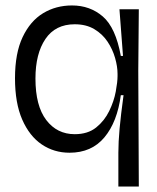

<svg xmlns="http://www.w3.org/2000/svg" viewBox="-20 -547 577 704"><path d="M414 137V13Q414 -26 418.5 -75.5Q423 -125 433 -198H423Q410 -100 363 -43.5Q316 13 235 13Q178 13 133 -17.5Q88 -48 61.5 -108.5Q35 -169 35 -260Q35 -352 63 -411Q91 -470 138 -498.5Q185 -527 244 -527Q310 -527 357 -486.5Q404 -446 423 -342H431L418 -513H489L487 -288L489 137ZM254 -55Q302 -55 332.5 -79.5Q363 -104 380.5 -140Q398 -176 404.5 -211.5Q411 -247 411 -268V-276Q411 -303 402 -334.5Q393 -366 374.5 -394Q356 -422 326 -440Q296 -458 254 -458Q183 -458 146.5 -404Q110 -350 110 -259Q110 -159 149.5 -107Q189 -55 254 -55Z"/></svg>

Font: Bricolage Grotesque 48pt Light
Style: Regular
Weight: 300
Designer: Mathieu Triay
Foundry: Atelier Triay
Version: Version 1.000; ttfautohint (v1.8.4.7-5d5b);gftools[0.9.32]